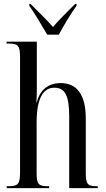

<svg xmlns="http://www.w3.org/2000/svg" viewBox="-20 -976 549 996"><path d="M225 -796H285C309 -841 349 -908 377 -946V-956H370C332 -917 290 -878 255 -836C219 -877 175 -918 138 -956H132V-946C159 -908 199 -841 225 -796ZM15 0H235V-10H230C179 -10 170 -20 170 -81V-341C170 -464 203 -521 262 -521C320 -521 339 -475 339 -370V0H487V-10H481C433 -10 425 -22 425 -82V-361C425 -486 378 -545 295 -545C228 -545 186 -507 171 -445H169C171 -485 171 -497 171 -516V-760H14V-750H28C74 -750 84 -738 84 -679V-83C84 -20 74 -10 21 -10H15Z"/></svg>

Font: Noto Serif Display ExtraCondensed
Style: Regular
Weight: 400
Width: 2
Designer: Monotype Design Team
Foundry: Monotype Imaging Inc.
Version: Version 2.009